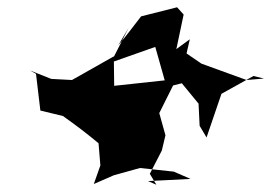

<svg xmlns="http://www.w3.org/2000/svg" viewBox="-20 -666 746 528"><path d="M410 -158 392 -188 425 -252 435 -294 418 -355 456 -431 480 -437 526 -381 529 -320 548 -288 589 -408 677 -457 706 -450 658 -446 534 -491 493 -519 502 -558 465 -531 485 -626 467 -646 368 -621C347 -594 327 -567 305 -541L334 -590L285 -494L407 -537L433 -445L294 -430L293 -511L178 -446L121 -449L63 -472L79 -463L91 -362L153 -347C187 -323 220 -298 251 -272L256 -211L238 -160L293 -184L365 -204L458 -194L504 -174L387 -168Z"/></svg>

Font: Hussar Lance
Style: ExBdObl
Weight: 700
Foundry: Cannot Into Space Fonts, PlusOne Fonts
Version: Version 2.270